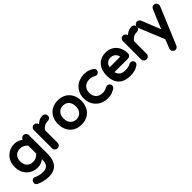

<svg xmlns="http://www.w3.org/2000/svg" viewBox="224 -1742 3205 3205"><g transform="rotate(-45 1826.0 -140.0)"><path d="M28 -260Q28 -332 52 -384.5Q76 -437 114 -471.5Q152 -506 198.5 -523Q245 -540 290 -540Q338 -540 375.5 -525.5Q413 -511 444 -487Q449 -508 466 -521.5Q483 -535 506 -535Q533 -535 552.5 -515.5Q572 -496 572 -469V-22Q572 116 506.5 188Q441 260 317 260Q286 260 254 255Q222 250 192 242.5Q162 235 136.5 225Q111 215 93 205Q81 198 73 186Q65 174 65 153Q65 130 82 111Q99 92 125 92Q141 92 151 98Q180 115 220 124.5Q260 134 308 134Q441 134 441 -9V-31Q412 -8 374 6Q336 20 290 20Q245 20 198.5 3Q152 -14 114 -48.5Q76 -83 52 -135.5Q28 -188 28 -260ZM309 -103Q352 -103 384 -122Q416 -141 441 -165V-355Q416 -379 384 -398Q352 -417 309 -417Q278 -417 250.5 -407.5Q223 -398 202.5 -378.5Q182 -359 170.5 -329.5Q159 -300 159 -260Q159 -220 170.5 -190.5Q182 -161 202.5 -141.5Q223 -122 250.5 -112.5Q278 -103 309 -103Z M755 -535Q780 -535 798 -518.5Q816 -502 820 -479Q847 -505 881 -522.5Q915 -540 958 -540H963Q990 -540 1008.5 -521Q1027 -502 1027 -475Q1027 -446 1008 -429Q989 -412 961 -412H956Q913 -412 879 -392Q845 -372 821 -338V-40Q821 -13 801.5 6Q782 25 755 25Q728 25 709 6Q690 -13 690 -40V-469Q690 -496 709 -515.5Q728 -535 755 -535Z M1322 -540Q1384 -540 1435 -519.5Q1486 -499 1522 -461.5Q1558 -424 1578 -371.5Q1598 -319 1598 -255Q1598 -191 1578 -138.5Q1558 -86 1522 -48.5Q1486 -11 1435 9.5Q1384 30 1322 30Q1259 30 1208 9.5Q1157 -11 1121 -48.5Q1085 -86 1065.5 -138.5Q1046 -191 1046 -255Q1046 -319 1065.5 -371.5Q1085 -424 1121 -461.5Q1157 -499 1208 -519.5Q1259 -540 1322 -540ZM1177 -256Q1177 -212 1190 -181Q1203 -150 1224 -130.5Q1245 -111 1271 -102Q1297 -93 1322 -93Q1348 -93 1373.5 -102Q1399 -111 1420 -130.5Q1441 -150 1454 -181Q1467 -212 1467 -256Q1467 -300 1454 -330.5Q1441 -361 1420 -380.5Q1399 -400 1373.5 -408.5Q1348 -417 1322 -417Q1297 -417 1271 -408.5Q1245 -400 1224 -380.5Q1203 -361 1190 -330.5Q1177 -300 1177 -256Z M1652 -255Q1652 -323 1675.5 -375.5Q1699 -428 1738.5 -465Q1778 -502 1830 -521Q1882 -540 1939 -540Q2002 -540 2044.5 -523.5Q2087 -507 2113 -489Q2126 -480 2134 -467Q2142 -454 2142 -437Q2142 -416 2125 -396.5Q2108 -377 2084 -377Q2068 -377 2053 -385Q2029 -398 2005.5 -406.5Q1982 -415 1947 -415Q1869 -415 1826 -371Q1783 -327 1783 -255Q1783 -183 1826 -139Q1869 -95 1947 -95Q1982 -95 2005 -104.5Q2028 -114 2053 -125Q2071 -133 2084 -133Q2108 -133 2125 -114Q2142 -95 2142 -73Q2142 -56 2134 -42.5Q2126 -29 2113 -21Q2086 -4 2044 13Q2002 30 1939 30Q1882 30 1830 11Q1778 -8 1738.5 -45Q1699 -82 1675.5 -135Q1652 -188 1652 -255Z M2191 -255Q2191 -309 2206 -360.5Q2221 -412 2253 -452Q2285 -492 2334 -516Q2383 -540 2450 -540Q2513 -540 2561 -518Q2609 -496 2641.5 -458.5Q2674 -421 2691 -371.5Q2708 -322 2708 -268Q2708 -241 2690 -222Q2672 -203 2642 -203H2327Q2338 -152 2375 -123.5Q2412 -95 2478 -95Q2520 -95 2549 -102.5Q2578 -110 2604 -124Q2611 -128 2617 -129Q2623 -130 2631 -130Q2655 -130 2673 -113.5Q2691 -97 2691 -71Q2691 -53 2680 -39Q2669 -25 2655 -17Q2637 -7 2619 2Q2601 11 2579.5 17Q2558 23 2531.5 26.5Q2505 30 2470 30Q2336 30 2263.5 -43.5Q2191 -117 2191 -255ZM2576 -317Q2571 -346 2558 -366Q2545 -386 2527.5 -399Q2510 -412 2490 -417.5Q2470 -423 2450 -423Q2431 -423 2411 -417.5Q2391 -412 2373.5 -399Q2356 -386 2343 -366Q2330 -346 2325 -317Z M2856 -535Q2881 -535 2899 -518.5Q2917 -502 2921 -479Q2948 -505 2982 -522.5Q3016 -540 3059 -540H3064Q3091 -540 3109.5 -521Q3128 -502 3128 -475Q3128 -446 3109 -429Q3090 -412 3062 -412H3057Q3014 -412 2980 -392Q2946 -372 2922 -338V-40Q2922 -13 2902.5 6Q2883 25 2856 25Q2829 25 2810 6Q2791 -13 2791 -40V-469Q2791 -496 2810 -515.5Q2829 -535 2856 -535Z M3188 -535Q3208 -535 3224.5 -523.5Q3241 -512 3248 -495L3384 -158Q3419 -243 3452.5 -326Q3486 -409 3523 -493Q3531 -512 3546 -523.5Q3561 -535 3583 -535Q3610 -535 3629 -515.5Q3648 -496 3648 -469Q3648 -453 3644 -444L3370 212Q3362 231 3347.5 243Q3333 255 3310 255Q3284 255 3265.5 236Q3247 217 3247 191Q3247 186 3248 179.5Q3249 173 3251 168L3314 8L3129 -443Q3127 -448 3125 -454.5Q3123 -461 3123 -469Q3123 -496 3142 -515.5Q3161 -535 3188 -535Z"/></g></svg>

Font: Varela Round Precious
Style: Bold
Weight: 700
Version: Version 1.000